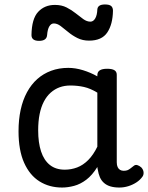

<svg xmlns="http://www.w3.org/2000/svg" viewBox="-20 -823 664 860"><path d="M258 17Q201 17 157 -10.5Q113 -38 88 -94Q63 -150 63 -235Q63 -287 72.5 -331Q82 -375 101 -410Q120 -445 147 -469Q174 -493 209 -506Q244 -519 286 -519Q318 -519 352 -508.5Q386 -498 416 -481V-486Q416 -501 427 -508Q438 -515 460 -515Q482 -515 492.5 -508.5Q503 -502 503 -488V-96Q503 -83 507 -74.5Q511 -66 518 -62Q525 -58 534 -58Q544 -58 550.5 -60.5Q557 -63 563.5 -68Q570 -73 579 -80Q586 -86 595 -83.5Q604 -81 613 -73Q622 -63 623 -52Q624 -41 619 -33Q608 -17 591 -6Q574 5 554.5 11Q535 17 515 17Q492 17 475 12Q458 7 446 -3.5Q434 -14 427.5 -29Q421 -44 418 -63Q418 -64 417 -67.5Q416 -71 416 -75Q393 -38 366.5 -18Q340 2 312 9.5Q284 17 258 17ZM151 -239Q151 -184 164 -144.5Q177 -105 203.5 -84Q230 -63 270 -63Q299 -63 325.5 -73Q352 -83 375 -106Q398 -129 416 -166V-408Q385 -427 356 -433.5Q327 -440 295 -440Q269 -440 247 -432Q225 -424 207 -408Q189 -392 176.5 -368Q164 -344 157.5 -312Q151 -280 151 -239ZM155 -640Q121 -640 121 -666Q122 -739 151 -770Q180 -801 226 -801Q256 -801 278.5 -789.5Q301 -778 319 -763.5Q337 -749 353 -737.5Q369 -726 385 -726Q398 -726 406.5 -740.5Q415 -755 416 -781Q418 -803 450 -803Q470 -803 478 -796Q486 -789 486 -775Q485 -714 460.5 -677.5Q436 -641 379 -641Q350 -641 327 -652.5Q304 -664 285.5 -679.5Q267 -695 251.5 -706.5Q236 -718 221 -718Q209 -718 201 -705Q193 -692 191 -666Q190 -653 181 -646.5Q172 -640 155 -640Z"/></svg>

Font: Playwrite BE WAL
Style: Regular
Weight: 400
Designer: Veronika Burian, José Scaglione
Foundry: TypeTogether
Version: Version 1.002